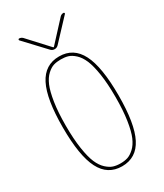

<svg xmlns="http://www.w3.org/2000/svg" viewBox="-234 -1038 968 1136"><g transform="rotate(-30 250.0 -470.0)"><path d="M224.6 -800.8 93.8 -940.4Q91.8 -943.4 93.3 -946.8Q94.7 -950.2 98.6 -950.2Q111.3 -950.2 122.1 -940.4L248 -803.7H250H252L377.9 -940.4Q387.7 -950.2 401.4 -950.2Q405.3 -950.2 407.2 -946.8Q409.2 -943.4 406.2 -940.4L275.4 -800.8Q264.6 -790 250 -790Q235.4 -790 224.6 -800.8ZM298.8 -713.4Q277.3 -719.7 250 -719.7Q222.7 -719.7 201.2 -713.4Q179.7 -707 156.2 -685.5Q132.8 -664.1 116.7 -626.5Q100.6 -588.9 90.3 -522.5Q80.1 -456.1 80.1 -365.2Q80.1 -274.4 90.3 -207.5Q100.6 -140.6 116.7 -103.5Q132.8 -66.4 156.2 -44.9Q179.7 -23.4 201.2 -16.6Q222.7 -9.8 250 -9.8Q277.3 -9.8 298.8 -16.6Q320.3 -23.4 343.8 -44.9Q367.2 -66.4 383.3 -103.5Q399.4 -140.6 409.7 -207.5Q419.9 -274.4 419.9 -365.2Q419.9 -456.1 409.7 -522.5Q399.4 -588.9 383.3 -626.5Q367.2 -664.1 343.8 -685.5Q320.3 -707 298.8 -713.4ZM394 -80.6Q347.7 9.8 250 9.8Q152.3 9.8 106 -80.6Q59.6 -170.9 59.6 -364.7Q59.6 -558.6 106 -649.4Q152.3 -740.2 250 -740.2Q347.7 -740.2 394 -649.4Q440.4 -558.6 440.4 -364.7Q440.4 -170.9 394 -80.6Z"/></g></svg>

Font: Rounded-X Mgen+ 1m thin
Style: Regular
Weight: 100
Designer: [Source Han Sans]
Ryoko NISHIZUKA  (kana & ideographs); Paul D. Hunt (Latin, Greek & Cyrillic); Wenlong ZHANG  (bopomofo
Version: Version 1.059.20150602